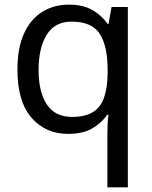

<svg xmlns="http://www.w3.org/2000/svg" viewBox="-20 -566 655 826"><path d="M442 11Q442 -7 443 -31Q444 -55 447 -72H441Q418 -38 377.5 -14Q337 10 273 10Q176 10 115.5 -59.5Q55 -129 55 -267Q55 -359 83 -421Q111 -483 161 -514.5Q211 -546 276 -546Q339 -546 379 -522Q419 -498 443 -463H447L460 -536H530V240H442ZM290 -63Q345 -63 378.5 -83Q412 -103 427 -144.5Q442 -186 443 -248V-266Q443 -368 409 -420.5Q375 -473 288 -473Q216 -473 181 -416.5Q146 -360 146 -265Q146 -170 181.5 -116.5Q217 -63 290 -63Z"/></svg>

Font: Noto Sans Malayalam
Style: Regular
Weight: 400
Designer: Jelle Bosma - Monotype Design Team
Foundry: Monotype Imaging Inc.
Version: Version 2.103